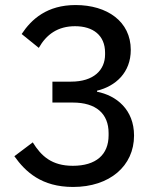

<svg xmlns="http://www.w3.org/2000/svg" viewBox="-20 -730 640 762"><path d="M188 -406V-323H269C361 -323 411 -279 411 -202V-193C411 -116 361 -72 269 -72C186 -72 144 -110 110 -165L37 -110C81 -48 145 12 270 12C415 12 512 -71 512 -192C512 -295 442 -351 365 -366V-370C439 -388 499 -442 499 -532C499 -645 405 -710 280 -710C167 -710 105 -654 66 -595L134 -540C164 -593 209 -626 278 -626C349 -626 397 -590 397 -521V-514C397 -452 352 -406 262 -406Z"/></svg>

Font: IBM Plex Arabic Text
Style: Regular
Weight: 450
Designer: Mike Abbink, Paul van der Laan, Pieter van Rosmalen, Wael Morcos, Khajak Apelian
Foundry: Bold Monday
Version: Version 1.0